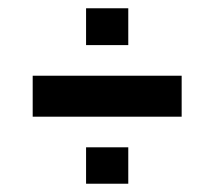

<svg xmlns="http://www.w3.org/2000/svg" viewBox="-20 -485 518 464"><path d="M59 -203V-302H419V-203ZM188 -41V-129H290V-41ZM188 -376V-465H290V-376Z"/></svg>

Font: Saira Condensed
Style: Bold
Weight: 700
Width: 3
Designer: Hector Gatti with collaboration of the Omnibus-Type team
Foundry: Omnibus-Type
Version: Version 1.101